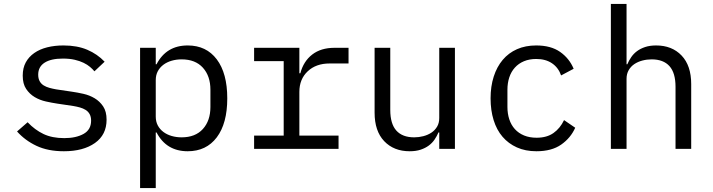

<svg xmlns="http://www.w3.org/2000/svg" viewBox="-20 -760 3640 980"><path d="M306 12Q225 12 166.5 -15.5Q108 -43 67 -89L121 -136Q158 -97 202 -76Q246 -55 308 -55Q368 -55 406.5 -76.5Q445 -98 445 -144Q445 -164 437.5 -177.5Q430 -191 417 -199Q404 -207 388 -211.5Q372 -216 354 -219L273 -231Q246 -235 214.5 -242Q183 -249 157 -264.5Q131 -280 113.5 -306Q96 -332 96 -374Q96 -413 111.5 -441.5Q127 -470 155 -489.5Q183 -509 221 -518.5Q259 -528 304 -528Q374 -528 425.5 -506Q477 -484 514 -445L462 -396Q453 -407 439.5 -418.5Q426 -430 406.5 -439.5Q387 -449 361 -455Q335 -461 301 -461Q240 -461 207.5 -440Q175 -419 175 -379Q175 -359 182.5 -345.5Q190 -332 203 -324Q216 -316 232.5 -311.5Q249 -307 266 -304L347 -292Q375 -288 406 -281Q437 -274 463 -258.5Q489 -243 506.5 -217Q524 -191 524 -149Q524 -72 464.5 -30Q405 12 306 12Z M695 -516H775V-432H779Q829 -528 938 -528Q1033 -528 1086.5 -457Q1140 -386 1140 -258Q1140 -130 1086.5 -59Q1033 12 938 12Q829 12 779 -84H775V200H695ZM907 -59Q977 -59 1015.5 -101.5Q1054 -144 1054 -214V-302Q1054 -372 1015.5 -414.5Q977 -457 907 -457Q880 -457 856 -450Q832 -443 814 -429.5Q796 -416 785.5 -396.5Q775 -377 775 -351V-165Q775 -139 785.5 -119.5Q796 -100 814 -86.5Q832 -73 856 -66Q880 -59 907 -59Z M1277 -68H1428V-448H1277V-516H1508V-386H1513Q1529 -447 1573.5 -481.5Q1618 -516 1687 -516H1759V-436H1662Q1593 -436 1550.5 -396Q1508 -356 1508 -291V-68H1708V0H1277Z M2222 -84H2218Q2210 -65 2198 -47.5Q2186 -30 2168.5 -17Q2151 -4 2127 4Q2103 12 2071 12Q1990 12 1941 -39.5Q1892 -91 1892 -185V-516H1972V-199Q1972 -128 2003 -93.5Q2034 -59 2094 -59Q2118 -59 2141 -65Q2164 -71 2182 -83Q2200 -95 2211 -113.5Q2222 -132 2222 -158V-516H2302V0H2222Z M2718 12Q2662 12 2618.5 -7.5Q2575 -27 2545 -62Q2515 -97 2499.5 -147Q2484 -197 2484 -258Q2484 -319 2500 -369Q2516 -419 2546 -454.5Q2576 -490 2619 -509Q2662 -528 2717 -528Q2792 -528 2839 -495Q2886 -462 2908 -409L2844 -375Q2830 -415 2797.5 -437Q2765 -459 2717 -459Q2682 -459 2654.5 -447.5Q2627 -436 2608 -415Q2589 -394 2579.5 -365Q2570 -336 2570 -302V-214Q2570 -180 2579.5 -151Q2589 -122 2608 -101Q2627 -80 2655 -68.5Q2683 -57 2719 -57Q2771 -57 2805 -81Q2839 -105 2859 -147L2916 -108Q2893 -56 2844.5 -22Q2796 12 2718 12Z M3098 -740H3178V-432H3182Q3190 -451 3202 -468.5Q3214 -486 3231.5 -499Q3249 -512 3273 -520Q3297 -528 3329 -528Q3410 -528 3459 -476.5Q3508 -425 3508 -331V0H3428V-317Q3428 -388 3397 -422.5Q3366 -457 3306 -457Q3282 -457 3259 -451Q3236 -445 3218 -433Q3200 -421 3189 -402Q3178 -383 3178 -358V0H3098Z"/></svg>

Font: IBM Plox Mono
Style: Regular
Weight: 400
Monospace: yes
Designer: Mike Abbink, Paul van der Laan, Pieter van Rosmalen
Foundry: Bold Monday
Version: Version 2.1